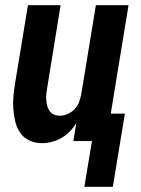

<svg xmlns="http://www.w3.org/2000/svg" viewBox="-20 -540 540 735"><path d="M303 175 332 0H261L272 -69Q262 -52 247.5 -37Q233 -22 215.5 -12Q198 -2 178.5 3Q159 8 140 8Q115 8 93 -2Q71 -12 57.5 -31.5Q44 -51 38.5 -74.5Q33 -98 31 -123Q29 -148 31.5 -173Q34 -198 38 -223L87 -520H212L161 -206Q159 -194 157.5 -182Q156 -170 157 -158.5Q158 -147 160.5 -136Q163 -125 169.5 -115.5Q176 -106 186.5 -101.5Q197 -97 209 -97Q224 -97 239 -103.5Q254 -110 265.5 -122Q277 -134 282.5 -149Q288 -164 291 -179L347 -520H472L404 -105H458L412 175Z"/></svg>

Font: Iosevka SS04 Extrabold
Style: Italic
Weight: 800
Italic angle: -9°
Monospace: yes
Designer: Belleve Invis
Foundry: Belleve Invis
Version: Version 19.0.0; ttfautohint (v1.8.4)